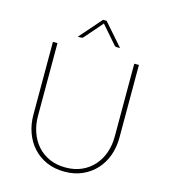

<svg xmlns="http://www.w3.org/2000/svg" viewBox="-130 -1005 983 1117"><g transform="rotate(15 361.5 -446.0)"><path d="M361.5 -16Q416 -16 458.8 -35.2Q501.5 -54.5 531.2 -88Q561 -121.5 576.8 -166.8Q592.5 -212 592.5 -264V-703H620.5V-264Q620.5 -207 602.5 -157.2Q584.5 -107.5 550.8 -70.5Q517 -33.5 469.2 -12.2Q421.5 9 361.5 9Q301.5 9 253.5 -12.2Q205.5 -33.5 172 -70.5Q138.5 -107.5 120.5 -157.2Q102.5 -207 102.5 -264V-703H130V-265Q130 -213 145.8 -167.5Q161.5 -122 191.2 -88.2Q221 -54.5 264 -35.2Q307 -16 361.5 -16ZM489 -769.5H469Q466 -769.5 462.2 -770.5Q458.5 -771.5 455 -775.5L364 -880Q362 -881.5 361.5 -884Q360.5 -881.5 359 -880L268 -775.5Q264.5 -771.5 260.8 -770.5Q257 -769.5 254 -769.5H234.5L351 -902.5H372.5Z"/></g></svg>

Font: Lato ExtraLight
Style: Regular
Weight: 275
Designer: Lukasz Dziedzic with Adam Twardoch and Botio Nikoltchev
Foundry: tyPoland Lukasz Dziedzic
Version: Version 2.015; 2015-08-06; http://www.latofonts.com/